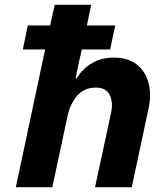

<svg xmlns="http://www.w3.org/2000/svg" viewBox="-20 -780 684 800"><path d="M46 0 168 -574H75L96 -674H189L208 -760H360L342 -674H460L439 -574H321L311 -530L309 -522L295 -454H300Q300 -454 308.5 -467Q317 -480 335.5 -497Q354 -514 383.5 -527Q413 -540 455 -540Q513 -540 549.5 -511.5Q586 -483 598.5 -435.5Q611 -388 600 -333L529 0H376L443 -311Q452 -354 437 -384.5Q422 -415 379 -415Q331 -415 301.5 -381Q272 -347 262 -299L198 0Z"/></svg>

Font: Be Vietnam Pro
Style: Bold Italic
Weight: 700
Italic angle: -12°
Designer: Lam Bao, Tony Le, Vietanh Nguyen
Foundry: Yellow Type Foundry
Version: Version 1.002; ttfautohint (v1.8.3)